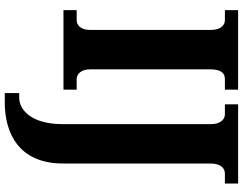

<svg xmlns="http://www.w3.org/2000/svg" viewBox="-124 -630 994 785"><g transform="rotate(90 372.5 -237.0)"><path d="M21 0H346V-54H303C282 -54 263 -72 263 -110V-600C263 -645 279 -660 303 -660H346V-714H21V-660H62C81 -660 102 -645 102 -601V-109C102 -69 81 -54 62 -54H21ZM360 240H399C523 240 648 183 648 2V-601C648 -645 669 -660 689 -660H730V-714H406V-660H447C465 -660 487 -645 487 -603V3C487 135 426 181 379 181H360Z"/></g></svg>

Font: Noto Serif Sinhala Condensed ExtraBold
Style: Regular
Weight: 800
Width: 3
Designer: Jelle Bosma - Monotype Design Team
Foundry: Monotype Imaging Inc.
Version: Version 2.007